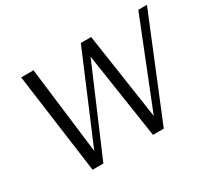

<svg xmlns="http://www.w3.org/2000/svg" viewBox="-128 -864 1178 1079"><g transform="rotate(-30 461.0 -325.0)"><path d="M922 -650 656 0H586L502 -556L264 0H194L106 -650H186L255 -87L493 -650H560L643 -90L866 -650Z"/></g></svg>

Font: Arsenal
Style: Italic
Weight: 400
Italic angle: -9.10001°
Designer: Andrij Shevchenko
Foundry: Stairsfor
Version: Version 2.001;PS 002.001;hotconv 1.0.88;makeotf.lib2.5.64775